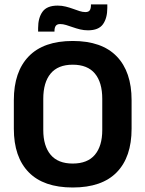

<svg xmlns="http://www.w3.org/2000/svg" viewBox="-20 -839 662 874"><path d="M311 14.5Q178.5 14.5 110.8 -54.8Q43 -124 43 -253V-383Q43 -512.5 110.8 -582.5Q178.5 -652.5 311 -652.5Q443.5 -652.5 511.2 -582.5Q579 -512.5 579 -383V-253Q579 -124 511.5 -54.8Q444 14.5 311 14.5ZM311 -94.5Q378.5 -94.5 412 -134.5Q445.5 -174.5 445.5 -247V-389Q445.5 -464 412 -504.2Q378.5 -544.5 311 -544.5Q244 -544.5 210.5 -504.2Q177 -464 177 -389V-247Q177 -174.5 210.5 -134.5Q244 -94.5 311 -94.5ZM380.5 -701Q362 -701 344.5 -705.2Q327 -709.5 311 -715.2Q295 -721 280.8 -725.2Q266.5 -729.5 254 -729.5Q240 -729.5 234 -721.5Q228 -713.5 228 -698V-695H153.5V-711.5Q153.5 -757.5 173.5 -785.5Q193.5 -813.5 242.5 -813.5Q261.5 -813.5 279.2 -809Q297 -804.5 312.5 -798.8Q328 -793 342.2 -788.5Q356.5 -784 368.5 -784Q383 -784 388.5 -792Q394 -800 394 -816V-819H468.5V-803Q468.5 -756.5 448.8 -728.8Q429 -701 380.5 -701Z"/></svg>

Font: Anek Gurmukhi SemiBold
Style: Regular
Weight: 600
Designer: Sarang Kulkarni (Gurmukhi), Yesha Goshar (Latin)
Foundry: Ek Type
Version: Version 1.003